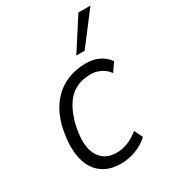

<svg xmlns="http://www.w3.org/2000/svg" viewBox="-181 -833 841 938"><g transform="rotate(-30 239.5 -364.0)"><path d="M222 8Q154 8 110.5 -28.5Q67 -65 55 -133.5Q43 -202 65 -298Q82 -360 110.5 -400Q139 -440 174 -462.5Q209 -485 245.5 -494Q282 -503 316 -503Q359 -503 391 -487.5Q423 -472 443 -443L410 -395Q393 -419 366.5 -432Q340 -445 312 -445Q286 -445 259.5 -438.5Q233 -432 208 -414.5Q183 -397 162.5 -363.5Q142 -330 127 -276Q100 -162 131 -105.5Q162 -49 230 -49Q267 -49 299 -63Q331 -77 357 -99L380 -52Q360 -33 334 -19.5Q308 -6 280 1Q252 8 222 8ZM297 -559 411 -736H479L344 -559Z"/></g></svg>

Font: Nunito Sans 7pt Condensed Light
Style: Italic
Weight: 300
Width: 3
Italic angle: -9°
Designer: Vernon Adams
Foundry: Vernon Adams
Version: Version 3.101;gftools[0.9.27]